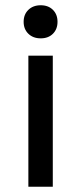

<svg xmlns="http://www.w3.org/2000/svg" viewBox="-20 -711 309 731"><path d="M70 -628Q70 -656 88 -673.5Q106 -691 135 -691Q164 -691 181.5 -673.5Q199 -656 199 -628Q199 -600 181.5 -582.5Q164 -565 135 -565Q106 -565 88 -582.5Q70 -600 70 -628ZM88 -499H181V0H88Z"/></svg>

Font: Bai Jamjuree Medium
Style: Regular
Weight: 500
Version: Version 1.000; ttfautohint (v1.6)